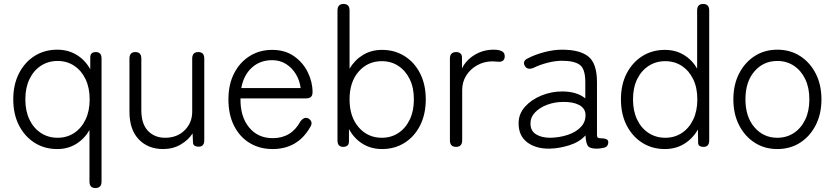

<svg xmlns="http://www.w3.org/2000/svg" viewBox="-20 -742 4217 970"><path d="M462 208Q432 208 432 175V-85Q407 -41 365 -15Q323 11 269 11Q205 11 155 -20.5Q105 -52 76 -108.5Q47 -165 47 -240Q47 -315 76 -371.5Q105 -428 155 -459.5Q205 -491 269 -491Q324 -491 367 -465Q410 -439 436 -392V-452Q436 -479 464 -479Q493 -479 493 -446V175Q493 208 462 208ZM271 -46Q318 -46 354.5 -70Q391 -94 412 -137.5Q433 -181 433 -240Q433 -299 412 -342.5Q391 -386 354.5 -410Q318 -434 271 -434Q224 -434 187 -410Q150 -386 129 -342.5Q108 -299 108 -240Q108 -181 129 -137.5Q150 -94 187 -70Q224 -46 271 -46Z M804 11Q728 11 681 -38Q634 -87 634 -178V-446Q634 -479 664 -479Q694 -479 694 -446V-186Q694 -116 727.5 -81Q761 -46 814 -46Q875 -46 913 -84Q951 -122 951 -177V-446Q951 -479 982 -479Q1012 -479 1012 -446V-34Q1012 -1 984 -1Q955 -1 955 -23L953 -68Q932 -35 893 -12Q854 11 804 11Z M1357 11Q1292 11 1241.5 -19.5Q1191 -50 1162.5 -106.5Q1134 -163 1134 -240Q1134 -315 1162.5 -371Q1191 -427 1241 -458.5Q1291 -490 1355 -490Q1420 -490 1465.5 -458Q1511 -426 1535 -377Q1559 -328 1559 -277Q1559 -259 1550.5 -252Q1542 -245 1526 -245H1195Q1193 -155 1237.5 -99.5Q1282 -44 1358 -44Q1452 -44 1498 -129Q1518 -155 1539 -143Q1565 -126 1546 -98Q1483 11 1357 11ZM1199 -297H1499Q1494 -336 1474.5 -368Q1455 -400 1424.5 -419Q1394 -438 1355 -438Q1294 -438 1252.5 -400.5Q1211 -363 1199 -297Z M1910 11Q1855 11 1812 -15.5Q1769 -42 1743 -90V-28Q1743 -13 1735 -6.5Q1727 0 1714 0Q1685 0 1685 -33V-689Q1685 -722 1716 -722Q1746 -722 1746 -689V-395Q1772 -439 1814 -464.5Q1856 -490 1910 -490Q1974 -490 2024 -458.5Q2074 -427 2102.5 -371Q2131 -315 2131 -240Q2131 -165 2102.5 -108.5Q2074 -52 2024 -20.5Q1974 11 1910 11ZM1909 -46Q1956 -46 1992.5 -70Q2029 -94 2050 -137.5Q2071 -181 2071 -240Q2071 -299 2050 -342Q2029 -385 1992.5 -409Q1956 -433 1909 -433Q1838 -433 1792 -380.5Q1746 -328 1746 -240Q1746 -152 1792 -99Q1838 -46 1909 -46Z M2284 0Q2253 0 2253 -33V-446Q2253 -479 2285 -479Q2297 -479 2305.5 -472.5Q2314 -466 2314 -451V-396Q2334 -438 2377.5 -464.5Q2421 -491 2474 -491Q2500 -491 2515 -483.5Q2530 -476 2530 -458Q2530 -443 2521.5 -436Q2513 -429 2501 -430Q2494 -430 2485.5 -431Q2477 -432 2468 -432Q2426 -432 2391 -412.5Q2356 -393 2335.5 -360.5Q2315 -328 2315 -287V-33Q2315 0 2284 0Z M2757 9Q2687 10 2643.5 -23Q2600 -56 2600 -119Q2600 -167 2632.5 -203Q2665 -239 2715.5 -259.5Q2766 -280 2820 -280Q2894 -280 2937 -245V-327Q2937 -394 2909 -414.5Q2881 -435 2819 -435Q2786 -435 2746.5 -425Q2707 -415 2675 -399Q2645 -387 2632 -408Q2617 -434 2648 -448Q2685 -467 2731.5 -479Q2778 -491 2819 -491Q2910 -491 2953 -456Q2996 -421 2996 -327V-62Q2996 -49 3001 -46Q3006 -43 3022 -43Q3035 -43 3044 -38.5Q3053 -34 3053 -24Q3053 1 3028 5Q3020 7 3011 8Q3002 9 2994 9Q2960 9 2950 -5Q2940 -19 2938 -58Q2907 -24 2856 -8Q2805 8 2757 9ZM2760 -46Q2808 -47 2849.5 -61Q2891 -75 2915.5 -101.5Q2940 -128 2938 -166Q2935 -197 2904 -212.5Q2873 -228 2824 -227Q2783 -227 2745 -213Q2707 -199 2683.5 -174.5Q2660 -150 2660 -118Q2660 -81 2688 -63.5Q2716 -46 2760 -46Z M3339 11Q3275 11 3225 -20.5Q3175 -52 3146 -108.5Q3117 -165 3117 -240Q3117 -315 3146 -371Q3175 -427 3225 -458.5Q3275 -490 3339 -490Q3393 -490 3435 -464.5Q3477 -439 3502 -395V-689Q3502 -722 3532 -722Q3563 -722 3563 -689V-33Q3563 0 3535 0Q3507 0 3507 -21L3506 -88Q3480 -42 3437 -15.5Q3394 11 3339 11ZM3341 -46Q3388 -46 3424.5 -70Q3461 -94 3482 -137.5Q3503 -181 3503 -240Q3503 -299 3482 -342Q3461 -385 3424.5 -409Q3388 -433 3341 -433Q3294 -433 3257 -409Q3220 -385 3199 -342Q3178 -299 3178 -240Q3178 -181 3199 -137.5Q3220 -94 3257 -70Q3294 -46 3341 -46Z M3907 11Q3843 11 3793 -21Q3743 -53 3714 -109.5Q3685 -166 3685 -240Q3685 -314 3714 -370.5Q3743 -427 3793 -459Q3843 -491 3907 -491Q3972 -491 4022 -459Q4072 -427 4101 -370.5Q4130 -314 4130 -240Q4130 -166 4101 -109.5Q4072 -53 4022 -21Q3972 11 3907 11ZM3907 -46Q3954 -46 3990.5 -70Q4027 -94 4048 -137.5Q4069 -181 4069 -240Q4069 -299 4048 -342.5Q4027 -386 3990.5 -410Q3954 -434 3907 -434Q3837 -434 3791.5 -381.5Q3746 -329 3746 -240Q3746 -152 3791.5 -99Q3837 -46 3907 -46Z"/></svg>

Font: Zen Maru Gothic
Style: Regular
Weight: 400
Designer: Yoshimichi Ohira
Foundry: Positype
Version: Version 1.002